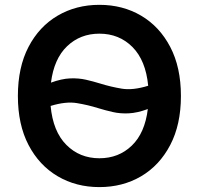

<svg xmlns="http://www.w3.org/2000/svg" viewBox="-20 -757 815 787"><path d="M721.6 -363.6Q721.6 -246.1 677.7 -162.5Q633.9 -78.8 558.4 -34.4Q483 9.9 387.4 9.9Q291.9 9.9 216.3 -34.6Q140.6 -79.2 96.9 -162.8Q53.3 -246.4 53.3 -363.6Q53.3 -481.2 96.9 -564.8Q140.6 -648.4 216.3 -692.8Q291.9 -737.2 387.4 -737.2Q483 -737.2 558.4 -692.8Q633.9 -648.4 677.7 -564.8Q721.6 -481.2 721.6 -363.6ZM387.4 -108.3Q466.3 -108.3 520.1 -160Q573.9 -211.6 585.9 -310Q542.3 -294 507.3 -292.4Q472.3 -290.8 442.1 -297.8Q411.9 -304.7 382.8 -313.6Q341.3 -326.7 295.6 -334.3Q250 -342 187.5 -322.8Q197.1 -218.4 251.8 -163.4Q306.5 -108.3 387.4 -108.3ZM587.4 -405.5Q577.4 -509.6 522.9 -564.3Q468.4 -619 387.4 -619Q308.9 -619 255.1 -567.6Q201.3 -516.3 188.9 -418.3Q232.6 -434.3 267.4 -435.7Q302.2 -437.1 332.4 -430.2Q362.6 -423.3 391.3 -414.4Q433.2 -401.3 478.9 -393.6Q524.5 -386 587.4 -405.5Z"/></svg>

Font: Inter UI Semi Bold
Style: Regular
Weight: 600
Designer: Rasmus Andersson
Foundry: rsms
Version: 3.2;8d6f07862